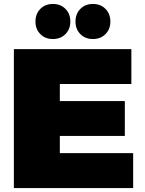

<svg xmlns="http://www.w3.org/2000/svg" viewBox="-20 -949 730 969"><path d="M50 -701H643V-525H282V-439H610V-263H282V-176H652V0H50ZM335 -840Q335 -802 310.5 -777Q286 -752 247 -752Q208 -752 183.5 -777Q159 -802 159 -840Q159 -879 183.5 -904Q208 -929 247 -929Q286 -929 310.5 -904Q335 -879 335 -840ZM537 -840Q537 -802 512.5 -777Q488 -752 449 -752Q410 -752 385.5 -777Q361 -802 361 -840Q361 -879 385.5 -904Q410 -929 449 -929Q488 -929 512.5 -904Q537 -879 537 -840Z"/></svg>

Font: Gontserrat Black
Style: Regular
Weight: 900
Designer: Julieta Ulanovsky
Foundry: Julieta Ulanovsky
Version: Version 6.001